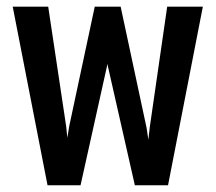

<svg xmlns="http://www.w3.org/2000/svg" viewBox="-20 -548 640 568"><path d="M175.8 -173.8 179.2 -140.1 184.6 -173.8 260.3 -528.3H336.9L413.6 -169.9L418.9 -134.8L423.3 -173.3L474.6 -528.3H580.1L477.1 0H378.9L298.8 -353.5L297.9 -359.9L296.9 -354L218.3 0H120.6L17.6 -528.3H122.6Z"/></svg>

Font: TypoPRO Roboto Mono
Style: Regular
Weight: 500
Designer: Google
Version: Version 2.000986; 2015; ttfautohint (v1.3)